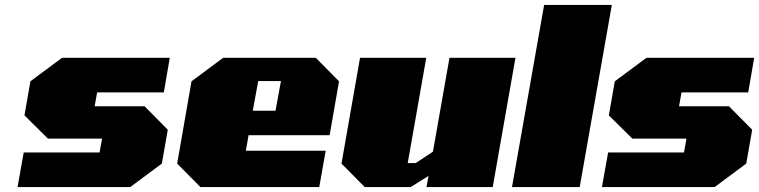

<svg xmlns="http://www.w3.org/2000/svg" viewBox="-20 -757 3072 777"><path d="M51 0 76 -140H383L393 -196H174L79 -290L103 -428L231 -523H667L643 -383H373L363 -327H565L659 -232L635 -95L507 0Z M791 0 697 -95 755 -428 883 -523H1258L1352 -428L1314 -210H986L975 -147H1298L1272 0ZM1003 -309H1095L1117 -429H1025Z M1456 0 1362 -95 1437 -523H1705L1630 -97H1662L1732 -143L1799 -523H2066L1974 0H1706L1714 -45L1642 0Z M2052 0 2182 -737H2456L2326 0Z M2416 0 2441 -140H2748L2758 -196H2539L2444 -290L2468 -428L2596 -523H3032L3008 -383H2738L2728 -327H2930L3024 -232L3000 -95L2872 0Z"/></svg>

Font: Tomorrow ExtraBold
Style: Italic
Weight: 800
Italic angle: -10°
Designer: Tony de Marco, Monica Rizzolli
Foundry: Just in Type
Version: Version 2.002